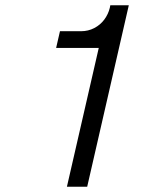

<svg xmlns="http://www.w3.org/2000/svg" viewBox="-20 -710 620 730"><path d="M355.5 -527.8H193.4L208 -591.3H288.1Q315.4 -591.3 338.4 -603.3Q361.3 -615.2 376.5 -635.5Q391.6 -655.8 397.5 -680.2L399.4 -689.9H469.7L311.5 0H234.4Z"/></svg>

Font: Acari Sans
Style: Italic
Weight: 400
Italic angle: -13°
Designer: Alfredo Marco Pradil and Stefan Peev
Foundry: Hanken Design Co.
Version: Version 1.045;January 11, 2019;FontCreator 11.5.0.2425 64-bi